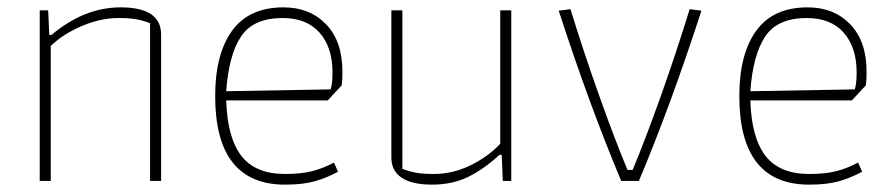

<svg xmlns="http://www.w3.org/2000/svg" viewBox="-20 -492 2425 522"><path d="M88 -464H111L114 -397H120Q209 -472 308 -472Q418 -472 418 -398V0H388V-429Q367 -437 348.5 -440Q330 -443 302 -443Q254 -443 203 -421.5Q152 -400 118 -367V0H88Z M565 -231Q565 -345 611 -408.5Q657 -472 751 -472Q822 -472 866.5 -426Q911 -380 911 -297Q911 -273 909 -260L871 -219H595Q598 -118 636 -68.5Q674 -19 755 -19Q798 -19 828 -26.5Q858 -34 888 -50L899 -25Q867 -8 835 1Q803 10 755 10Q565 10 565 -231ZM879 -249Q884 -265 884 -295Q884 -363 849 -403Q814 -443 748 -443Q669 -443 635.5 -393Q602 -343 595 -244Z M1044 -64V-464H1074V-33Q1095 -25 1113.5 -22Q1132 -19 1159 -19Q1211 -19 1259 -42.5Q1307 -66 1340 -101V-464H1370V0H1347L1344 -71H1338Q1293 -30 1250.5 -10Q1208 10 1154 10Q1101 10 1072.5 -8.5Q1044 -27 1044 -64Z M1499 -463 1531 -467Q1567 -350 1609 -232Q1651 -114 1686 -30H1700Q1735 -114 1777 -232Q1819 -350 1855 -467L1887 -463Q1804 -207 1717 0H1669Q1582 -207 1499 -463Z M1990 -231Q1990 -345 2036 -408.5Q2082 -472 2176 -472Q2247 -472 2291.5 -426Q2336 -380 2336 -297Q2336 -273 2334 -260L2296 -219H2020Q2023 -118 2061 -68.5Q2099 -19 2180 -19Q2223 -19 2253 -26.5Q2283 -34 2313 -50L2324 -25Q2292 -8 2260 1Q2228 10 2180 10Q1990 10 1990 -231ZM2304 -249Q2309 -265 2309 -295Q2309 -363 2274 -403Q2239 -443 2173 -443Q2094 -443 2060.5 -393Q2027 -343 2020 -244Z"/></svg>

Font: Athiti ExtraLight
Style: Regular
Weight: 275
Designer: CadsonDemak Team
Foundry: CadsonDemak
Version: Version 1.033